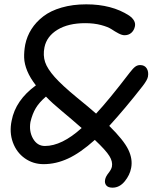

<svg xmlns="http://www.w3.org/2000/svg" viewBox="-20 -721 697 877"><path d="M179.2 28.8Q131.3 28.8 93.5 2.2Q55.7 -24.4 38.8 -70.6Q22 -116.7 33.2 -169.9Q50.8 -263.2 144 -331.1Q117.7 -364.7 104.5 -396.7Q91.3 -428.7 90.3 -457.3Q89.4 -485.8 95.2 -517.1Q103 -555.2 123.5 -587.6Q144 -620.1 177.5 -646Q210.9 -671.9 261.5 -686.5Q312 -701.2 374 -701.2Q490.7 -701.2 569.8 -649.9Q602.1 -627 596.2 -600.1Q592.3 -582 579.8 -571Q567.4 -560.1 548.8 -560.1Q537.1 -560.1 521 -568.6Q504.9 -577.1 489.3 -587.6Q473.6 -598.1 441.4 -606.7Q409.2 -615.2 369.1 -615.2Q292 -615.2 242.7 -585.2Q193.4 -555.2 183.1 -504.9Q175.8 -468.3 186 -437.5Q196.3 -406.7 230 -368.9Q263.7 -331.1 332 -274.9Q385.7 -231.4 418.9 -202.1Q476.6 -263.7 573.2 -390.1Q587.9 -409.2 597.9 -416.5Q607.9 -423.8 620.1 -423.8Q640.6 -423.8 650.1 -408.7Q659.7 -393.6 655.8 -371.1Q653.3 -356 631.8 -328.1Q549.8 -223.1 479 -146Q544.9 -81.1 565.9 -37.8Q586.9 5.4 579.1 45.9Q573.2 78.6 549.6 107.4Q525.9 136.2 494.1 136.2Q474.1 136.2 465.6 126Q457 115.7 460 100.1Q462.4 85.9 475.6 69.3Q488.8 52.7 491.2 40Q495.6 17.6 479.7 -8.3Q463.9 -34.2 413.1 -82Q347.2 -22.9 291.5 2.9Q235.8 28.8 179.2 28.8ZM119.1 -164.1Q111.8 -120.6 131.1 -87.4Q150.4 -54.2 185.1 -54.2Q262.2 -54.2 353 -136.2Q305.2 -178.2 262.2 -213.9Q218.3 -250 189.9 -279.8Q159.2 -253.4 143.6 -227.3Q127.9 -201.2 119.1 -164.1Z"/></svg>

Font: Shantell Sans Irregular Bouncy
Style: Italic
Weight: 400
Italic angle: -11.31°
Designer: Stephen Nixon, Anya Danilova, Shantell Martin
Foundry: Arrow Type
Version: Version 1.006;[9816181b4]